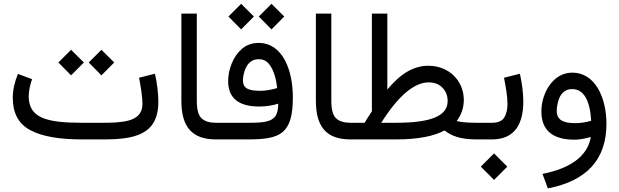

<svg xmlns="http://www.w3.org/2000/svg" viewBox="-20 -745 3309 1026"><path d="M531.2 0C697.3 0 826.2 -23.9 826.2 -201.2C826.2 -241.7 819.8 -300.3 808.1 -351.1L723.1 -329.6C732.9 -280.3 741.2 -226.1 741.2 -189.5C741.2 -139.2 711.9 -113.3 669.4 -101.6C627 -89.8 576.2 -88.9 531.7 -88.9H417.5C229 -88.9 134.3 -114.7 133.3 -229.5C133.3 -258.8 141.1 -293 151.4 -321.8L75.7 -350.1C59.6 -310.5 48.3 -267.1 48.3 -222.2C48.3 -140.6 79.1 -83 141.1 -49.8C202.6 -16.6 294.9 0 417.5 0ZM454.1 -411.1 522 -342.3 590.3 -411.1 522 -479ZM292 -411.1 359.9 -342.3 428.2 -411.1 359.9 -479Z M949.2 -206.1C949.2 -63.5 1009.3 0 1133.8 0H1146V-88.9H1133.8C1099.6 -88.9 1074.2 -96.7 1057.1 -112.8C1040 -128.9 1031.7 -159.7 1031.7 -205.6V-672.4H949.2Z M1362.8 -656.7 1430.7 -587.9 1499 -656.7 1430.7 -724.6ZM1200.7 -656.7 1268.6 -587.9 1336.9 -656.7 1268.6 -724.6ZM1126.5 -88.9V0H1306.2C1480 0 1544.9 -30.8 1544.9 -225.1C1544.9 -372.1 1489.3 -515.6 1362.3 -515.6C1327.6 -515.6 1297.9 -505.4 1273.4 -484.4C1249 -463.4 1230.5 -437 1218.3 -405.8C1205.6 -374.5 1199.2 -343.3 1199.2 -312C1199.2 -221.2 1254.4 -175.8 1365.2 -175.8C1402.8 -175.8 1435.1 -181.2 1466.8 -190.9C1466.8 -160.2 1461.4 -137.7 1451.2 -123.5C1429.7 -94.2 1385.7 -88.9 1312 -88.9ZM1372.1 -259.8C1311.5 -259.8 1278.3 -270.5 1278.3 -315.4C1278.3 -330.6 1281.2 -346.7 1286.6 -364.3C1297.4 -399.4 1320.8 -428.7 1361.3 -428.7C1384.3 -428.7 1402.3 -420.9 1416 -404.8C1443.4 -372.6 1456.1 -320.8 1461.4 -274.4C1431.6 -266.1 1401.9 -259.8 1372.1 -259.8Z M1668 -206.1C1668 -63.5 1728 0 1852.5 0H1864.7V-88.9H1852.5C1818.4 -88.9 1793 -96.7 1775.9 -112.8C1758.8 -128.9 1750.5 -159.7 1750.5 -205.6V-672.4H1668Z M2269 -393.6C2189.5 -393.6 2120.1 -351.1 2049.8 -266.6V-672.4H1967.3V-150.4C1955.1 -130.4 1940.4 -109.9 1928.2 -88.9H1845.2V0H2098.1C2213.4 0 2302.2 -18.1 2355.5 -47.9C2392.1 -18.1 2442.9 0 2525.4 0H2539.6V-88.9H2524.9C2465.8 -88.9 2438.5 -93.8 2420.4 -98.1C2445.3 -130.9 2458 -168.5 2458.5 -210C2458.5 -314 2378.9 -393.6 2269 -393.6ZM2271 -304.7C2301.3 -304.7 2325.7 -295.4 2344.2 -276.4C2362.8 -257.3 2372.1 -233.9 2372.1 -205.1C2372.1 -124.5 2281.7 -88.9 2096.2 -88.9H2017.1C2108.4 -232.9 2192.9 -304.7 2271 -304.7Z M2609.4 0C2732.4 0 2776.4 -85.4 2776.4 -202.6C2776.4 -248 2769.5 -298.8 2758.3 -351.1L2673.3 -329.6C2682.6 -280.8 2691.9 -231.4 2691.9 -189C2691.9 -160.2 2686 -136.2 2674.8 -117.2C2663.1 -98.1 2641.1 -88.9 2608.4 -88.9H2519.5V0ZM2549.3 145.5 2620.1 216.3 2690.9 145.5 2620.1 74.7Z M3220.7 -83.5C3220.7 -221.2 3161.6 -356.9 3038.1 -356.9C2933.6 -356.9 2873 -245.6 2873 -149.9C2873 -48.8 2932.6 1.5 3051.3 1.5C3076.2 1.5 3112.3 -5.4 3137.2 -13.2C3121.1 87.9 3028.8 155.3 2878.9 184.1L2907.7 261.7C3116.2 221.7 3220.7 106.4 3220.7 -83.5ZM3053.7 -86.9C2987.3 -86.9 2955.1 -105.5 2955.1 -152.8C2955.1 -167.5 2957.5 -184.1 2962.4 -202.1C2971.7 -238.3 2994.1 -269 3037.1 -269C3099.1 -269 3132.8 -209 3139.2 -99.6C3110.8 -91.3 3082.5 -86.9 3053.7 -86.9Z"/></svg>

Font: Vazirmatn
Style: Regular
Weight: 400
Designer: Saber Rastikerdar
Foundry: Saber Rastikerdar
Version: Version 33.003